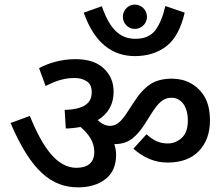

<svg xmlns="http://www.w3.org/2000/svg" viewBox="-20 -889 975 835"><path d="M514.2 -815.9C514.2 -786.6 538.1 -763.2 565.9 -763.2C595.2 -763.2 619.1 -786.6 619.1 -815.9C619.1 -845.2 595.2 -869.1 565.9 -869.1C538.1 -869.1 514.2 -845.2 514.2 -815.9ZM699.2 -862.8C688.5 -816.9 673.8 -781.7 655.3 -757.3C636.2 -732.4 607.4 -720.2 568.8 -720.2C500 -720.2 456.5 -764.6 422.9 -861.8L344.2 -834C390.6 -701.7 468.8 -645 566.9 -645C620.1 -645 665.5 -659.2 703.1 -687.5C740.2 -715.8 767.1 -764.6 783.2 -834ZM484.9 -215.8C484.9 -231 482.4 -246.6 477.1 -262.2C508.8 -262.2 535.2 -270.5 555.7 -286.6C575.7 -302.7 594.7 -325.2 611.8 -353L637.2 -393.1C668 -442.4 690.4 -463.9 726.1 -463.9C765.6 -463.9 796.9 -429.2 796.9 -365.2C796.9 -330.6 788.1 -305.2 770 -289.1C752 -272.9 731.9 -265.1 709 -265.1C671.9 -265.1 645 -279.8 617.2 -305.2L560.1 -242.2C602.5 -205.6 648.9 -182.1 709 -182.1C767.6 -182.1 813 -198.7 845.2 -232.4C877 -265.6 893.1 -310.1 893.1 -365.2C893.1 -407.2 885.3 -441.4 869.6 -468.3C838.4 -521 785.2 -546.9 729 -546.9C689 -546.9 656.7 -538.6 631.8 -521.5C606.9 -504.4 582.5 -477.5 559.1 -439.9L529.8 -395C502.9 -355.5 484.9 -341.8 458 -341.8C439.9 -341.8 422.4 -350.1 404.8 -366.2C451.2 -395 474.1 -436 474.1 -490.2C474.1 -530.8 460 -564.5 431.6 -591.3C403.3 -618.2 362.3 -631.8 308.1 -631.8C241.2 -631.8 185.5 -611.8 149.9 -592.8L178.2 -515.1C220.7 -536.1 256.8 -549.8 305.2 -549.8C324.2 -549.8 341.3 -545.4 356.4 -536.1C371.6 -526.9 378.9 -510.7 378.9 -487.8C378.9 -441.4 347.7 -413.6 261.2 -411.1L266.1 -330.1C288.6 -330.6 310.1 -333 330.1 -336.9C365.7 -306.2 390.1 -272.5 390.1 -228C390.1 -179.7 358.9 -159.2 312 -159.2C230.5 -159.2 167 -242.2 109.9 -384.8L25.9 -354C114.3 -147 203.1 -74.2 319.8 -74.2C368.7 -74.2 408.2 -86.4 439 -110.4C469.7 -134.3 484.9 -169.4 484.9 -215.8Z"/></svg>

Font: Noto Reveo Sans
Style: Regular
Weight: 500
Designer: Monotype Design Team
Foundry: Monotype Imaging Inc.
Version: Version 2.007